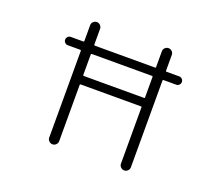

<svg xmlns="http://www.w3.org/2000/svg" viewBox="-121 -929 1241 1081"><g transform="rotate(20 500.0 -388.0)"><path d="M321.3 -575.2Q316.4 -575.2 316.4 -570.3V-447.3Q316.4 -443.4 321.3 -443.4H682.6Q686.5 -443.4 686.5 -447.3V-570.3Q686.5 -575.2 682.6 -575.2ZM176.8 -575.2Q167 -575.2 159.7 -582.5Q152.3 -589.8 152.3 -600.1Q152.3 -610.4 159.7 -617.7Q167 -625 176.8 -625H252.9Q256.8 -625 256.8 -628.9V-724.6Q256.8 -736.3 265.6 -745.1Q274.4 -753.9 286.6 -753.9Q298.8 -753.9 307.6 -745.1Q316.4 -736.3 316.4 -724.6V-628.9Q316.4 -625 321.3 -625H682.6Q686.5 -625 686.5 -628.9V-724.6Q686.5 -736.3 695.3 -745.1Q704.1 -753.9 716.3 -753.9Q728.5 -753.9 737.3 -745.1Q746.1 -736.3 746.1 -724.6V-628.9Q746.1 -625 751 -625H827.1Q836.9 -625 844.2 -617.7Q851.6 -610.4 851.6 -600.1Q851.6 -589.8 844.2 -582.5Q836.9 -575.2 827.1 -575.2H751Q746.1 -575.2 746.1 -570.3V-50.8Q746.1 -39.1 737.3 -30.3Q728.5 -21.5 716.3 -21.5Q704.1 -21.5 695.3 -30.3Q686.5 -39.1 686.5 -50.8V-388.7Q686.5 -392.6 682.6 -392.6H321.3Q316.4 -392.6 316.4 -388.7V-50.8Q316.4 -39.1 307.6 -30.3Q298.8 -21.5 286.6 -21.5Q274.4 -21.5 265.6 -30.3Q256.8 -39.1 256.8 -50.8V-570.3Q256.8 -575.2 252.9 -575.2Z"/></g></svg>

Font: Gen Jyuu Gothic L Monospace Light
Style: Regular
Weight: 300
Designer: [Source Han Sans]
Ryoko NISHIZUKA  (kana & ideographs); Paul D. Hunt (Latin, Greek & Cyrillic); Wenlong ZHANG  (bopomofo
Version: Version 1.002.20150607